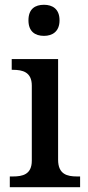

<svg xmlns="http://www.w3.org/2000/svg" viewBox="-20 -783 369 803"><path d="M164 -633C199 -633 229 -651 229 -698C229 -746 199 -763 164 -763C127 -763 99 -746 99 -698C99 -651 127 -633 164 -633ZM21 0H315V-45H302C261 -45 223 -54 223 -115V-536H29V-491H34C74 -491 113 -482 113 -425V-111C113 -53 74 -45 34 -45H21Z"/></svg>

Font: Noto Serif Tamil Medium
Style: Italic
Weight: 500
Italic angle: -12°
Designer: Indian Type Foundry, Tom Grace, and the Monotype Design Team
Foundry: Monotype Imaging Inc.
Version: Version 2.003